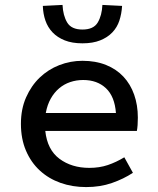

<svg xmlns="http://www.w3.org/2000/svg" viewBox="-20 -748 640 780"><path d="M330 12Q274 12 226 -5Q178 -22 142 -55Q106 -88 85.5 -136Q65 -184 65 -245Q65 -305 86 -352.5Q107 -400 141.5 -433Q176 -466 221 -483.5Q266 -501 315 -501Q369 -501 411 -484Q453 -467 481.5 -436.5Q510 -406 525 -363.5Q540 -321 540 -270Q540 -254 539 -240Q538 -226 536 -216H164Q172 -140 221.5 -103Q271 -66 343 -66Q384 -66 418 -77.5Q452 -89 485 -109L520 -46Q482 -21 434.5 -4.5Q387 12 330 12ZM318 -423Q290 -423 265 -414.5Q240 -406 220 -389Q200 -372 186 -347Q172 -322 166 -289H451Q446 -356 410.5 -389.5Q375 -423 318 -423ZM315 -572Q273 -572 243 -584Q213 -596 193.5 -616.5Q174 -637 164.5 -664.5Q155 -692 154 -724L234 -728Q236 -685 253 -656.5Q270 -628 315 -628Q360 -628 377 -656.5Q394 -685 396 -728L476 -724Q474 -692 465 -664.5Q456 -637 436.5 -616.5Q417 -596 387 -584Q357 -572 315 -572Z"/></svg>

Font: Source Code Pro Medium
Style: Regular
Weight: 500
Monospace: yes
Designer: Paul D. Hunt, Teo Tuominen
Foundry: Adobe Systems Incorporated
Version: Version 2.030;PS 1.000;hotconv 16.6.51;makeotf.lib2.5.65220